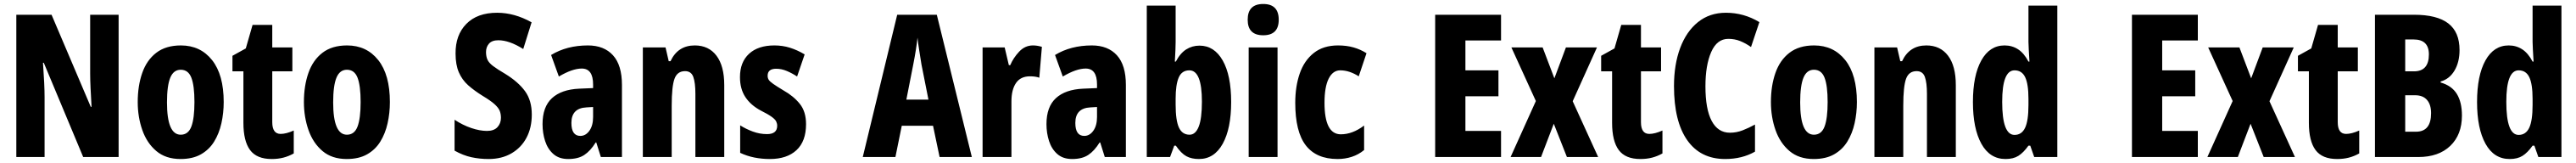

<svg xmlns="http://www.w3.org/2000/svg" viewBox="-20 -788 12943 818"><path d="M576 0H398L200 -473H196Q200 -417 202 -373.5Q204 -330 204 -300V0H62V-714H239L436 -252H440Q437 -304 435 -346Q433 -388 433 -419V-714H576Z M1104 -276Q1104 -221 1092.5 -169.5Q1081 -118 1056 -77.5Q1031 -37 989.5 -13.5Q948 10 887 10Q813 10 765.5 -30Q718 -70 695 -135.5Q672 -201 672 -276Q672 -357 694.5 -421.5Q717 -486 765 -523Q813 -560 889 -560Q987 -560 1045.5 -486.5Q1104 -413 1104 -276ZM819 -274Q819 -112 888 -112Q926 -112 941.5 -153Q957 -194 957 -276Q957 -358 941.5 -398Q926 -438 888 -438Q852 -438 835.5 -398Q819 -358 819 -274Z M1390 -116Q1418 -116 1456 -133V-18Q1431 -4 1404 3Q1377 10 1345 10Q1270 10 1236.5 -35Q1203 -80 1203 -172V-430H1148V-508L1215 -545L1249 -663H1348V-550H1449V-430H1348V-175Q1348 -116 1390 -116Z M1939 -276Q1939 -221 1927.5 -169.5Q1916 -118 1891 -77.5Q1866 -37 1824.5 -13.5Q1783 10 1722 10Q1648 10 1600.5 -30Q1553 -70 1530 -135.5Q1507 -201 1507 -276Q1507 -357 1529.5 -421.5Q1552 -486 1600 -523Q1648 -560 1724 -560Q1822 -560 1880.5 -486.5Q1939 -413 1939 -276ZM1654 -274Q1654 -112 1723 -112Q1761 -112 1776.5 -153Q1792 -194 1792 -276Q1792 -358 1776.5 -398Q1761 -438 1723 -438Q1687 -438 1670.5 -398Q1654 -358 1654 -274Z M2652 -213Q2652 -147 2625.5 -97Q2599 -47 2550 -18.5Q2501 10 2435 10Q2390 10 2348.5 1Q2307 -8 2264 -32V-187Q2305 -160 2348 -145.5Q2391 -131 2427 -131Q2462 -131 2479.5 -150Q2497 -169 2497 -197Q2497 -217 2490.5 -232.5Q2484 -248 2464.5 -265.5Q2445 -283 2405 -307Q2363 -333 2332.5 -360Q2302 -387 2285.5 -425Q2269 -463 2269 -519Q2268 -612 2323 -668Q2378 -724 2478 -724Q2565 -724 2651 -676L2609 -542Q2539 -586 2484 -586Q2452 -586 2437 -569Q2422 -552 2422 -527Q2422 -505 2429 -489Q2436 -473 2457 -457Q2478 -441 2519 -417Q2584 -377 2618 -330.5Q2652 -284 2652 -213Z M2934 -560Q3015 -560 3060 -510.5Q3105 -461 3105 -362V0H2999L2976 -73H2973Q2947 -31 2916 -10.5Q2885 10 2835 10Q2789 10 2760.5 -15Q2732 -40 2719 -80Q2706 -120 2706 -165Q2706 -252 2753.5 -295.5Q2801 -339 2890 -343L2960 -346V-364Q2960 -444 2903 -444Q2856 -444 2788 -404L2749 -512Q2828 -560 2934 -560ZM2926 -249Q2851 -245 2851 -171Q2851 -106 2896 -106Q2923 -106 2941.5 -132Q2960 -158 2960 -201V-251Z M3471 -560Q3541 -560 3580 -508.5Q3619 -457 3619 -361V0H3474V-317Q3474 -373 3463.5 -402Q3453 -431 3422 -431Q3383 -431 3369 -392.5Q3355 -354 3355 -258V0H3210V-550H3324L3340 -481H3349Q3386 -560 3471 -560Z M4030 -165Q4030 -79 3982 -34.5Q3934 10 3848 10Q3808 10 3770.5 2.5Q3733 -5 3699 -21V-159Q3727 -141 3762 -128Q3797 -115 3834 -115Q3885 -115 3885 -157Q3885 -168 3880 -178.5Q3875 -189 3857 -202Q3839 -215 3803 -233Q3752 -260 3725 -301Q3698 -342 3698 -401Q3698 -476 3743.5 -518Q3789 -560 3871 -560Q3912 -560 3949 -548.5Q3986 -537 4023 -515L3985 -404Q3961 -420 3934 -431.5Q3907 -443 3880 -443Q3837 -443 3837 -408Q3837 -396 3842.5 -387.5Q3848 -379 3865 -367Q3882 -355 3917 -334Q3967 -306 3998.5 -267Q4030 -228 4030 -165Z M4701 0 4668 -157H4511L4479 0H4315L4488 -714H4687L4863 0ZM4610 -464Q4604 -501 4598.5 -536Q4593 -571 4590 -599Q4584 -542 4569 -466L4534 -288H4645Z M5170 -560Q5180 -560 5190.5 -558.5Q5201 -557 5215 -553L5202 -398Q5184 -405 5155 -405Q5108 -405 5085 -371.5Q5062 -338 5062 -279V0H4917V-550H5028L5049 -461H5056Q5071 -497 5100.5 -528.5Q5130 -560 5170 -560Z M5466 -560Q5547 -560 5592 -510.5Q5637 -461 5637 -362V0H5531L5508 -73H5505Q5479 -31 5448 -10.5Q5417 10 5367 10Q5321 10 5292.5 -15Q5264 -40 5251 -80Q5238 -120 5238 -165Q5238 -252 5285.5 -295.5Q5333 -339 5422 -343L5492 -346V-364Q5492 -444 5435 -444Q5388 -444 5320 -404L5281 -512Q5360 -560 5466 -560ZM5458 -249Q5383 -245 5383 -171Q5383 -106 5428 -106Q5455 -106 5473.5 -132Q5492 -158 5492 -201V-251Z M5887 -578Q5887 -547 5883 -479H5888Q5910 -521 5940 -540Q5970 -559 6007 -559Q6081 -559 6123.5 -484.5Q6166 -410 6166 -276Q6166 -143 6123.5 -66.5Q6081 10 6004 10Q5967 10 5941 -4Q5915 -18 5888 -57H5880L5859 0H5742V-760H5887ZM5956 -435Q5918 -435 5902.5 -399Q5887 -363 5887 -293V-263Q5887 -184 5903.5 -148Q5920 -112 5957 -112Q5987 -112 6003 -152.5Q6019 -193 6019 -278Q6019 -435 5956 -435Z M6327 -768Q6405 -768 6405 -689Q6405 -611 6327 -611Q6249 -611 6249 -689Q6249 -768 6327 -768ZM6399 -550V0H6254V-550Z M6701 10Q6594 10 6541 -58.5Q6488 -127 6488 -272Q6488 -354 6510.5 -419Q6533 -484 6581 -522Q6629 -560 6703 -560Q6746 -560 6781 -550Q6816 -540 6846 -521L6807 -405Q6760 -435 6714 -435Q6677 -435 6656 -393.5Q6635 -352 6635 -272Q6635 -114 6717 -114Q6776 -114 6834 -158V-35Q6806 -12 6772 -1Q6738 10 6701 10Z M7522 0H7191V-714H7522V-585H7343V-435H7509V-305H7343V-131H7522Z M7697 -281 7574 -550H7731L7790 -395L7848 -550H8004L7882 -280L8010 0H7853L7787 -167L7723 0H7570Z M8267 -116Q8295 -116 8333 -133V-18Q8308 -4 8281 3Q8254 10 8222 10Q8147 10 8113.5 -35Q8080 -80 8080 -172V-430H8025V-508L8092 -545L8126 -663H8225V-550H8326V-430H8225V-175Q8225 -116 8267 -116Z M8664 -593Q8607 -593 8578 -527Q8549 -461 8549 -355Q8549 -240 8580.5 -181Q8612 -122 8672 -122Q8705 -122 8736 -134Q8767 -146 8798 -163V-27Q8733 10 8648 10Q8524 10 8457.5 -84.5Q8391 -179 8391 -356Q8391 -464 8422 -547Q8453 -630 8511.5 -677Q8570 -724 8652 -724Q8742 -724 8820 -677L8778 -552Q8751 -571 8723.5 -582Q8696 -593 8664 -593Z M9310 -276Q9310 -221 9298.5 -169.5Q9287 -118 9262 -77.5Q9237 -37 9195.5 -13.5Q9154 10 9093 10Q9019 10 8971.5 -30Q8924 -70 8901 -135.5Q8878 -201 8878 -276Q8878 -357 8900.5 -421.5Q8923 -486 8971 -523Q9019 -560 9095 -560Q9193 -560 9251.5 -486.5Q9310 -413 9310 -276ZM9025 -274Q9025 -112 9094 -112Q9132 -112 9147.5 -153Q9163 -194 9163 -276Q9163 -358 9147.5 -398Q9132 -438 9094 -438Q9058 -438 9041.5 -398Q9025 -358 9025 -274Z M9659 -560Q9729 -560 9768 -508.5Q9807 -457 9807 -361V0H9662V-317Q9662 -373 9651.5 -402Q9641 -431 9610 -431Q9571 -431 9557 -392.5Q9543 -354 9543 -258V0H9398V-550H9512L9528 -481H9537Q9574 -560 9659 -560Z M10057 10Q9978 10 9935.5 -66.5Q9893 -143 9893 -276Q9893 -409 9935 -484.5Q9977 -560 10052 -560Q10090 -560 10120 -540.5Q10150 -521 10172 -479H10177Q10175 -514 10173.5 -538.5Q10172 -563 10172 -578V-760H10317V0H10201L10181 -57H10172Q10147 -22 10121.5 -6Q10096 10 10057 10ZM10102 -111Q10138 -111 10155 -146.5Q10172 -182 10172 -261V-292Q10172 -366 10155.5 -400.5Q10139 -435 10102 -435Q10040 -435 10040 -277Q10040 -111 10102 -111Z M11023 0H10692V-714H11023V-585H10844V-435H11010V-305H10844V-131H11023Z M11198 -281 11075 -550H11232L11291 -395L11349 -550H11505L11383 -280L11511 0H11354L11288 -167L11224 0H11071Z M11768 -116Q11796 -116 11834 -133V-18Q11809 -4 11782 3Q11755 10 11723 10Q11648 10 11614.5 -35Q11581 -80 11581 -172V-430H11526V-508L11593 -545L11627 -663H11726V-550H11827V-430H11726V-175Q11726 -116 11768 -116Z M12109 -714Q12225 -714 12281.5 -670.5Q12338 -627 12338 -537Q12338 -476 12312.5 -433.5Q12287 -391 12243 -379V-374Q12299 -358 12324.5 -316.5Q12350 -275 12350 -208Q12350 -112 12291.5 -56Q12233 0 12131 0H11913V-714ZM12109 -430Q12184 -430 12184 -515Q12184 -590 12107 -590H12065V-430ZM12065 -310V-127H12119Q12195 -127 12195 -220Q12195 -263 12174.5 -286.5Q12154 -310 12115 -310Z M12590 10Q12511 10 12468.5 -66.5Q12426 -143 12426 -276Q12426 -409 12468 -484.5Q12510 -560 12585 -560Q12623 -560 12653 -540.5Q12683 -521 12705 -479H12710Q12708 -514 12706.5 -538.5Q12705 -563 12705 -578V-760H12850V0H12734L12714 -57H12705Q12680 -22 12654.5 -6Q12629 10 12590 10ZM12635 -111Q12671 -111 12688 -146.5Q12705 -182 12705 -261V-292Q12705 -366 12688.5 -400.5Q12672 -435 12635 -435Q12573 -435 12573 -277Q12573 -111 12635 -111Z"/></svg>

Font: Noto Sans Arabic ExtCond ExtBd
Style: Regular
Weight: 800
Width: 2
Designer: Monotype Design Team, Nadine Chahine, Nizar Qandah and Khaled Hosny
Foundry: Monotype Imaging Inc.
Version: Version 2.012; ttfautohint (v1.8.4.7-5d5b)